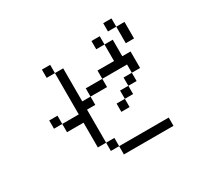

<svg xmlns="http://www.w3.org/2000/svg" viewBox="-163 -1035 1327 1258"><g transform="rotate(-30 500.0 -406.0)"><path d="M812.5 -750H750V-812.5H812.5ZM125 -437.5H187.5V-375H125ZM187.5 -375H312.5V-687.5H375V-437.5H437.5V-375H375V-125H312.5V-312.5H187.5ZM250 -750H312.5V-687.5H250ZM375 -125H437.5V-62.5H375ZM437.5 -62.5H812.5V0H437.5ZM437.5 -500H562.5V-437.5H437.5ZM562.5 -312.5H625V-250H562.5ZM562.5 -562.5H687.5V-687.5H750V-562.5H812.5V-437.5H750V-500H562.5ZM625 -375H687.5V-312.5H625ZM625 -750H687.5V-687.5H625ZM687.5 -437.5H750V-375H687.5ZM812.5 -750H875V-625H812.5Z"/></g></svg>

Font: 寒蝉点阵体 16px
Style: Regular
Weight: 400
Designer: Designed by Warren2060
Foundry: ChillType
Version: Version 1.000